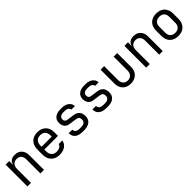

<svg xmlns="http://www.w3.org/2000/svg" viewBox="385 -1990 3429 3429"><g transform="rotate(-45 2100.0 -275.0)"><path d="M92 0V-550H182V-445H201L182 -424Q182 -489 221 -524.5Q260 -560 329 -560Q412 -560 461 -509Q510 -458 510 -370V0H420V-354Q420 -417 388.5 -450.5Q357 -484 303 -484Q247 -484 214.5 -449Q182 -414 182 -350V0Z M900 10Q835 10 786.5 -16.5Q738 -43 711 -92.5Q684 -142 684 -210V-340Q684 -409 711 -458Q738 -507 786.5 -533.5Q835 -560 900 -560Q965 -560 1013.5 -534Q1062 -508 1089 -461Q1116 -414 1116 -350V-252H772V-200Q772 -139 807 -103.5Q842 -68 900 -68Q950 -68 982.5 -87.5Q1015 -107 1022 -140H1112Q1103 -71 1045 -30.5Q987 10 900 10ZM1028 -313V-350Q1028 -415 994.5 -450.5Q961 -486 900 -486Q839 -486 805.5 -450.5Q772 -415 772 -350V-322H1035Z M1478 8Q1417 8 1373.5 -10.5Q1330 -29 1307.5 -64.5Q1285 -100 1285 -151H1375Q1375 -113 1402 -91.5Q1429 -70 1478 -70H1522Q1572 -70 1599.5 -92Q1627 -114 1627 -154Q1627 -190 1611 -210Q1595 -230 1562 -234L1410 -256Q1354 -264 1323 -302.5Q1292 -341 1292 -404Q1292 -476 1341.5 -517Q1391 -558 1478 -558H1522Q1602 -558 1652.5 -518.5Q1703 -479 1707 -415H1616Q1614 -444 1588.5 -463Q1563 -482 1522 -482H1478Q1432 -482 1406 -461Q1380 -440 1380 -404Q1380 -376 1393.5 -359Q1407 -342 1433 -338L1575 -318Q1645 -308 1680 -267Q1715 -226 1715 -154Q1715 -77 1664.5 -34.5Q1614 8 1522 8Z M2078 8Q2017 8 1973.5 -10.5Q1930 -29 1907.5 -64.5Q1885 -100 1885 -151H1975Q1975 -113 2002 -91.5Q2029 -70 2078 -70H2122Q2172 -70 2199.5 -92Q2227 -114 2227 -154Q2227 -190 2211 -210Q2195 -230 2162 -234L2010 -256Q1954 -264 1923 -302.5Q1892 -341 1892 -404Q1892 -476 1941.5 -517Q1991 -558 2078 -558H2122Q2202 -558 2252.5 -518.5Q2303 -479 2307 -415H2216Q2214 -444 2188.5 -463Q2163 -482 2122 -482H2078Q2032 -482 2006 -461Q1980 -440 1980 -404Q1980 -376 1993.5 -359Q2007 -342 2033 -338L2175 -318Q2245 -308 2280 -267Q2315 -226 2315 -154Q2315 -77 2264.5 -34.5Q2214 8 2122 8Z M2699 10Q2604 10 2547 -46.5Q2490 -103 2490 -200V-550H2580V-200Q2580 -140 2612 -104.5Q2644 -69 2699 -69Q2755 -69 2787.5 -104.5Q2820 -140 2820 -200V-550H2910V-200Q2910 -103 2852 -46.5Q2794 10 2699 10Z M3092 0V-550H3182V-445H3201L3182 -424Q3182 -489 3221 -524.5Q3260 -560 3329 -560Q3412 -560 3461 -509Q3510 -458 3510 -370V0H3420V-354Q3420 -417 3388.5 -450.5Q3357 -484 3303 -484Q3247 -484 3214.5 -449Q3182 -414 3182 -350V0Z M3900 8Q3834 8 3785.5 -18Q3737 -44 3710.5 -93.5Q3684 -143 3684 -212V-338Q3684 -408 3710.5 -457Q3737 -506 3785.5 -532Q3834 -558 3900 -558Q3967 -558 4015 -532Q4063 -506 4089.5 -457Q4116 -408 4116 -338V-212Q4116 -143 4089.5 -93.5Q4063 -44 4014.5 -18Q3966 8 3900 8ZM3900 -72Q3959 -72 3992.5 -105Q4026 -138 4026 -202V-348Q4026 -412 3992.5 -445Q3959 -478 3900 -478Q3842 -478 3808 -445Q3774 -412 3774 -348V-202Q3774 -138 3808 -105Q3842 -72 3900 -72Z"/></g></svg>

Font: JetBrains Mono
Style: Regular
Weight: 400
Monospace: yes
Designer: Philipp Nurullin, Konstantin Bulenkov
Foundry: JetBrains
Version: Version 2.305